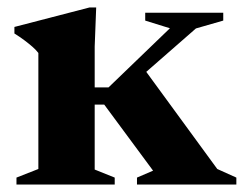

<svg xmlns="http://www.w3.org/2000/svg" viewBox="-20 -493 652 513"><path d="M258.5 -213.5H187.5V-259.5H270L434 -417.5L368 -438V-459H576.5V-438L503.5 -417L301 -240L363.5 -311L560.5 -41.5L611.5 -18.5V0H346V-18.5L389 -37ZM237 -473 233 -368.5V-40L286.5 -18.5V0H24V-18.5L82.5 -41.5V-351.5Q76 -360 66.5 -368.2Q57 -376.5 45 -385.5Q33 -394.5 18.5 -403.5V-421L219 -473Z"/></svg>

Font: Newsreader 36pt
Style: Bold
Weight: 700
Designer: Hugues Gentile
Foundry: Production Type
Version: Version 1.003